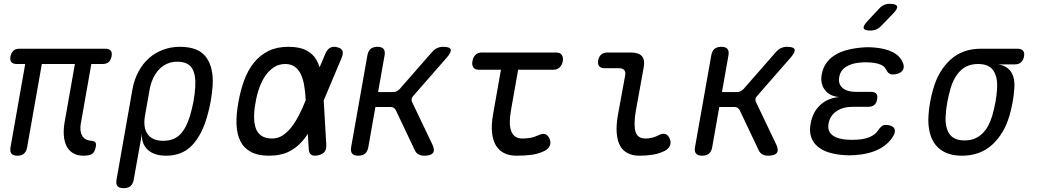

<svg xmlns="http://www.w3.org/2000/svg" viewBox="-20 -805 5440 1005"><path d="M417 10Q383 10 360.5 -4.5Q338 -19 327 -43Q316 -67 314 -98.5Q312 -130 318 -164L372 -470H199L122 -34Q118 -12 105.5 -1Q93 10 71 10Q49 10 40 -1Q31 -12 35 -34L112 -470H68Q48 -470 39.5 -480Q31 -490 35 -510Q39 -530 50.5 -540Q62 -550 82 -550H531Q551 -550 559.5 -540Q568 -530 564 -510Q560 -490 548.5 -480Q537 -470 517 -470H458L403 -158Q396 -118 410.5 -94Q425 -70 459 -68Q473 -67 478.5 -60.5Q484 -54 482 -40Q477 -10 463 0Q449 10 417 10Z M627 180Q604 180 595 169Q586 158 590 135L673 -336Q682 -387 704 -428.5Q726 -470 758 -499Q790 -528 832 -544Q874 -560 922 -560Q1019 -560 1059 -505.5Q1099 -451 1093 -356Q1090 -316 1083 -275.5Q1076 -235 1064 -195Q1037 -99 985.5 -44.5Q934 10 850 10Q788 10 754 -20.5Q720 -51 723 -105L680 135Q676 158 663 169Q650 180 627 180ZM834 -68Q891 -68 923.5 -102Q956 -136 975 -200Q986 -238 993 -275.5Q1000 -313 1002 -350Q1006 -414 985 -448Q964 -482 907 -482Q879 -482 855 -471.5Q831 -461 812.5 -441.5Q794 -422 781 -394Q768 -366 762 -330L739 -200Q728 -137 753 -102.5Q778 -68 834 -68Z M1688 -46Q1689 -23 1678.5 -10Q1668 3 1645 8Q1621 13 1609 5Q1597 -3 1596 -26L1580 -285Q1578 -325 1572 -359Q1566 -393 1554 -417.5Q1542 -442 1522.5 -456Q1503 -470 1473 -470Q1442 -470 1416.5 -454.5Q1391 -439 1371.5 -412Q1352 -385 1338.5 -348.5Q1325 -312 1318 -270H1228Q1239 -334 1259 -387Q1279 -440 1310.5 -478.5Q1342 -517 1386 -538.5Q1430 -560 1489 -560Q1548 -560 1583.5 -541.5Q1619 -523 1637.5 -489.5Q1656 -456 1663 -408.5Q1670 -361 1673 -303ZM1683 -524Q1693 -547 1708 -555Q1723 -563 1744 -558Q1766 -553 1772 -540Q1778 -527 1769 -504L1665 -257Q1641 -199 1617 -150Q1593 -101 1562 -65.5Q1531 -30 1489.5 -10Q1448 10 1388 10Q1330 10 1293 -10Q1256 -30 1238 -66.5Q1220 -103 1218 -154.5Q1216 -206 1228 -270H1318Q1310 -228 1310 -193.5Q1310 -159 1319 -133.5Q1328 -108 1349 -94Q1370 -80 1404 -80Q1434 -80 1458.5 -95.5Q1483 -111 1504 -137.5Q1525 -164 1543.5 -199.5Q1562 -235 1578 -275Z M1855 10Q1833 10 1823.5 -1Q1814 -12 1818 -35L1903 -515Q1907 -538 1920 -549Q1933 -560 1956 -560Q1978 -560 1987.5 -549Q1997 -538 1993 -515L1959 -323H2037Q2047 -323 2055.5 -327Q2064 -331 2072 -339L2241 -532Q2253 -546 2267.5 -553Q2282 -560 2300 -560Q2334 -560 2339 -546.5Q2344 -533 2319 -504L2144 -304Q2136 -296 2134.5 -287.5Q2133 -279 2137 -271L2243 -49Q2257 -20 2246.5 -5Q2236 10 2200 10Q2183 10 2170.5 3Q2158 -4 2151 -19L2052 -228Q2048 -236 2041 -240.5Q2034 -245 2024 -245H1945L1908 -35Q1904 -12 1891 -1Q1878 10 1855 10Z M2892 -530Q2912 -530 2920.5 -517.5Q2929 -505 2926 -485Q2922 -465 2909.5 -452.5Q2897 -440 2877 -440H2486Q2466 -440 2457.5 -452.5Q2449 -465 2453 -485Q2456 -505 2468.5 -517.5Q2481 -530 2501 -530ZM2798 -97Q2821 -108 2835 -102.5Q2849 -97 2857 -78Q2865 -58 2857.5 -41.5Q2850 -25 2830 -15Q2797 1 2761 5.5Q2725 10 2683 10Q2647 10 2620 -3Q2593 -16 2576.5 -42.5Q2560 -69 2555.5 -110Q2551 -151 2561 -207L2618 -530H2708L2654 -224Q2642 -152 2657 -116Q2672 -80 2714 -80Q2734 -80 2753.5 -83Q2773 -86 2798 -97Z M3308 -224Q3296 -152 3306.5 -116Q3317 -80 3358 -80Q3375 -80 3392.5 -84Q3410 -88 3427 -97Q3449 -109 3464 -103Q3479 -97 3486 -78Q3494 -58 3486.5 -42Q3479 -26 3459 -15Q3431 -1 3398 4.5Q3365 10 3327 10Q3292 10 3266 -3Q3240 -16 3225.5 -42.5Q3211 -69 3208 -110Q3205 -151 3215 -207L3252 -408Q3256 -428 3247.5 -438Q3239 -448 3219 -448H3145Q3125 -448 3116.5 -458.5Q3108 -469 3111 -489Q3115 -509 3127 -519.5Q3139 -530 3159 -530H3283Q3324 -530 3340.5 -510.5Q3357 -491 3349 -450Z M3655 10Q3633 10 3623.5 -1Q3614 -12 3618 -35L3703 -515Q3707 -538 3720 -549Q3733 -560 3756 -560Q3778 -560 3787.5 -549Q3797 -538 3793 -515L3759 -323H3837Q3847 -323 3855.5 -327Q3864 -331 3872 -339L4041 -532Q4053 -546 4067.5 -553Q4082 -560 4100 -560Q4134 -560 4139 -546.5Q4144 -533 4119 -504L3944 -304Q3936 -296 3934.5 -287.5Q3933 -279 3937 -271L4043 -49Q4057 -20 4046.5 -5Q4036 10 4000 10Q3983 10 3970.5 3Q3958 -4 3951 -19L3852 -228Q3848 -236 3841 -240.5Q3834 -245 3824 -245H3745L3708 -35Q3704 -12 3691 -1Q3678 10 3655 10Z M4707 -473Q4712 -461 4710 -450Q4708 -439 4700.5 -431.5Q4693 -424 4680.5 -419.5Q4668 -415 4652 -415Q4647 -415 4642.5 -416.5Q4638 -418 4633.5 -421Q4629 -424 4625 -429.5Q4621 -435 4617 -443Q4609 -459 4587.5 -467.5Q4566 -476 4534 -478Q4522 -479 4510.5 -479Q4499 -479 4487 -478Q4440 -475 4409.5 -456Q4379 -437 4373 -402Q4366 -366 4390 -345Q4414 -324 4461 -324H4539Q4559 -324 4567 -314.5Q4575 -305 4571 -285Q4568 -265 4556.5 -255.5Q4545 -246 4525 -246H4444Q4392 -246 4358 -222.5Q4324 -199 4317 -158Q4310 -119 4336.5 -98Q4363 -77 4414 -74Q4427 -73 4440.5 -73Q4454 -73 4467 -74Q4505 -76 4533 -88Q4561 -100 4576 -122Q4581 -130 4586 -135.5Q4591 -141 4595.5 -144.5Q4600 -148 4605 -149.5Q4610 -151 4617 -151Q4633 -151 4644 -146.5Q4655 -142 4660 -134.5Q4665 -127 4664 -116Q4663 -105 4655 -92Q4628 -47 4576 -22Q4524 3 4453 7Q4440 8 4426 8Q4412 8 4400 7Q4353 4 4317 -7.5Q4281 -19 4257.5 -40Q4234 -61 4225 -90.5Q4216 -120 4223 -157Q4233 -217 4272.5 -254.5Q4312 -292 4373 -297Q4323 -301 4298 -334Q4273 -367 4281 -414Q4287 -449 4305 -474.5Q4323 -500 4351.5 -517.5Q4380 -535 4418 -544.5Q4456 -554 4501 -557Q4513 -558 4524.5 -558Q4536 -558 4548 -557Q4612 -553 4653 -532Q4694 -511 4707 -473ZM4593 -670Q4581 -657 4567 -651Q4553 -645 4537 -645Q4505 -645 4501 -657Q4497 -669 4521 -695L4580 -758Q4592 -772 4606 -778.5Q4620 -785 4637 -785Q4671 -785 4675.5 -772Q4680 -759 4654 -733Z M5204 -468Q5252 -461 5273 -427.5Q5294 -394 5289 -340Q5287 -305 5280.5 -270Q5274 -235 5264 -200Q5237 -106 5174 -48Q5111 10 5015 10Q4967 10 4932.5 -5Q4898 -20 4876.5 -47.5Q4855 -75 4846 -114Q4837 -153 4840 -200Q4842 -235 4848.5 -270Q4855 -305 4865 -340Q4892 -435 4955 -492.5Q5018 -550 5114 -550H5306Q5326 -550 5335 -539.5Q5344 -529 5340 -509Q5336 -489 5324 -478.5Q5312 -468 5292 -468ZM5029 -70Q5058 -70 5080.5 -79Q5103 -88 5121 -105Q5139 -122 5152 -146Q5165 -170 5174 -200Q5184 -235 5190.5 -270Q5197 -305 5199 -340Q5203 -400 5180 -435Q5157 -470 5100 -470Q5043 -470 5007.5 -435Q4972 -400 4955 -340Q4945 -305 4938.5 -270Q4932 -235 4930 -200Q4926 -140 4949 -105Q4972 -70 5029 -70Z"/></svg>

Font: Maple Mono
Style: Italic
Weight: 400
Italic angle: -10°
Monospace: yes
Designer: subframe7536
Version: Version 7.300